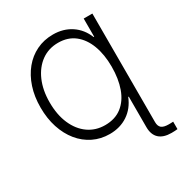

<svg xmlns="http://www.w3.org/2000/svg" viewBox="-212 -893 1187 1254"><g transform="rotate(-30 381.5 -266.0)"><path d="M659.2 -727.5V0H593.8V-138.7H589.8Q561 -66.9 502.4 -27.8Q443.8 11.2 365.7 11.2Q298.3 11.2 242.2 -16.4Q186 -43.9 145 -94.2Q104 -144.5 81.5 -213.4Q59.1 -282.2 59.1 -364.7Q59.1 -446.8 81.5 -514.9Q104 -583 145 -633.1Q186 -683.1 242.4 -710.4Q298.8 -737.8 367.2 -737.8Q444.8 -737.8 503.2 -699.2Q561.5 -660.6 589.8 -590.3H593.8V-727.5ZM368.2 -54.2Q443.8 -54.2 494.4 -93.5Q544.9 -132.8 570.1 -202.9Q595.2 -272.9 595.2 -364.3Q595.2 -455.1 569.1 -525.1Q543 -595.2 492.7 -634.8Q442.4 -674.3 369.1 -674.3Q296.9 -674.3 242.4 -634.8Q188 -595.2 157.7 -525.4Q127.4 -455.6 127.4 -364.3Q127.4 -270.5 158 -200.7Q188.5 -130.9 242.9 -92.5Q297.4 -54.2 368.2 -54.2ZM717.8 206.5Q656.7 206.5 625.2 177.2Q593.8 147.9 593.8 91.3V0H659.2V91.3Q659.2 121.6 675.5 135.3Q691.9 148.9 729.5 148.9Q735.8 148.9 745.4 148.7Q754.9 148.4 763.2 147.9V204.1Q755.4 205.1 743.2 205.8Q731 206.5 717.8 206.5Z"/></g></svg>

Font: Inter 18pt Light
Style: Regular
Weight: 300
Designer: Rasmus Andersson
Foundry: rsms
Version: Version 4.001;git-66647c0bb